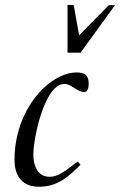

<svg xmlns="http://www.w3.org/2000/svg" viewBox="-20 -728 477 762"><path d="M289.1 -86.9C254.9 -64.5 219.7 -26.4 177.2 -26.4C128.9 -26.4 112.3 -70.3 112.3 -114.7C112.3 -179.7 156.7 -395 235.8 -395C263.7 -395 285.6 -362.8 314.9 -362.8C330.1 -362.8 332 -384.8 332 -395C332 -429.7 316.9 -440.4 284.2 -440.4C176.3 -440.4 37.6 -294.4 37.6 -93.8C37.6 -32.7 65.4 13.2 134.8 13.2C208.5 13.2 252.9 -27.3 299.3 -74.2ZM293.9 -587.9 272.5 -708.5H248V-519H299.8L436.5 -707.5H412.1Z"/></svg>

Font: Cardo
Style: Italic
Weight: 400
Designer: David J. Perry
Foundry: David J. Perry
Version: Version 0.99